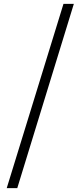

<svg xmlns="http://www.w3.org/2000/svg" viewBox="-20 -804 420 1001"><path d="M15 177 311 -784H365L70 177Z"/></svg>

Font: Noto Serif JP ExtraLight SemiBold
Style: Regular
Weight: 600
Version: Version 2.003-H1;hotconv 1.1.1;makeotfexe 2.6.0